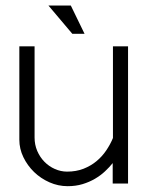

<svg xmlns="http://www.w3.org/2000/svg" viewBox="-20 -653 531 683"><path d="M280.8 -532.7H237.3L152.3 -633.3H231.9ZM435.5 0H380.9V-72.8Q369.1 -58.1 353.5 -43.5Q337.9 -28.8 317.9 -17.1Q297.9 -5.4 273.7 2Q249.5 9.3 220.7 9.3Q187 9.3 156 -4.4Q125 -18.1 101.3 -41Q77.6 -64 63.2 -93.8Q48.8 -123.5 48.8 -155.8V-488.3H103V-163.6Q103 -138.2 112.5 -116Q122.1 -93.8 138.2 -77.4Q154.3 -61 175.3 -51.8Q196.3 -42.5 218.8 -42.5Q251 -42.5 277.1 -52.7Q303.2 -63 323.2 -79.6Q343.3 -96.2 357.9 -117.9Q372.6 -139.6 381.8 -162.1V-488.3H435.5Z"/></svg>

Font: SaysetthaMai
Style: Regular
Weight: 400
Designer: John M. Durdin
Foundry: Lao Script for Windows
Version: Version 1.101